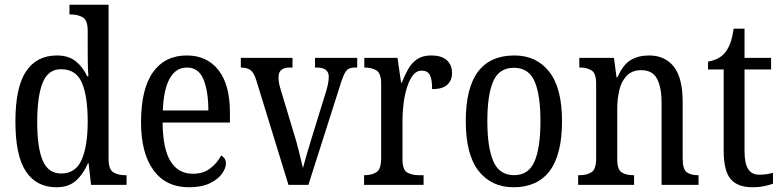

<svg xmlns="http://www.w3.org/2000/svg" viewBox="-20 -780 3300 810"><path d="M218 10Q134 10 89.5 -56.5Q45 -123 45 -267Q45 -412 90 -479Q135 -546 220 -546Q269 -546 299.5 -521.5Q330 -497 348 -458H353Q351 -482 350.5 -510Q350 -538 350 -565V-650Q350 -695 329 -707Q308 -719 280 -719H273V-760H438V-111Q438 -66 457.5 -53.5Q477 -41 506 -41H514V0H364L354 -91H351Q331 -45 300 -17.5Q269 10 218 10ZM238 -48Q299 -48 324.5 -106Q350 -164 350 -267Q350 -374 325.5 -431Q301 -488 237 -488Q183 -488 160 -431Q137 -374 137 -266Q137 -156 160.5 -102Q184 -48 238 -48Z M777 10Q680 10 627.5 -62Q575 -134 575 -264Q575 -405 625.5 -475.5Q676 -546 768 -546Q853 -546 901.5 -484.5Q950 -423 950 -305V-263H666Q667 -152 699.5 -99.5Q732 -47 794 -47Q838 -47 867.5 -70Q897 -93 913 -124Q921 -120 927 -112Q933 -104 933 -90Q933 -70 916 -46.5Q899 -23 864.5 -6.5Q830 10 777 10ZM859 -314Q859 -395 838.5 -445Q818 -495 769 -495Q721 -495 695.5 -448Q670 -401 667 -314Z M1061 -442Q1051 -474 1036.5 -484.5Q1022 -495 996 -495V-536H1214V-495H1202Q1155 -495 1155 -455Q1155 -443 1157 -431Q1159 -419 1163 -406L1219 -220Q1231 -183 1241.5 -139.5Q1252 -96 1258 -71Q1263 -91 1274 -128.5Q1285 -166 1298 -208L1354 -389Q1367 -430 1367 -456Q1367 -495 1317 -495H1309V-536H1487V-495H1476Q1451 -495 1439.5 -479.5Q1428 -464 1414 -417L1281 0H1197Z M1516 0V-41H1519Q1548 -41 1568 -53.5Q1588 -66 1588 -113V-427Q1588 -471 1568 -483Q1548 -495 1520 -495H1517V-536H1657L1672 -431H1675Q1687 -462 1702 -488.5Q1717 -515 1740 -530.5Q1763 -546 1799 -546Q1843 -546 1865 -526Q1887 -506 1887 -472Q1887 -441 1867 -422.5Q1847 -404 1803 -404Q1803 -445 1793.5 -463.5Q1784 -482 1759 -482Q1737 -482 1722 -462.5Q1707 -443 1697 -411Q1687 -379 1682.5 -342.5Q1678 -306 1678 -273V-108Q1678 -64 1697.5 -52.5Q1717 -41 1745 -41H1767V0Z M2147 10Q2053 10 1999 -59Q1945 -128 1945 -269Q1945 -409 1996.5 -477.5Q2048 -546 2150 -546Q2243 -546 2297 -477.5Q2351 -409 2351 -269Q2351 -128 2299 -59Q2247 10 2147 10ZM2149 -41Q2210 -41 2235 -99Q2260 -157 2260 -269Q2260 -381 2235 -437.5Q2210 -494 2148 -494Q2086 -494 2061 -437.5Q2036 -381 2036 -269Q2036 -157 2061.5 -99Q2087 -41 2149 -41Z M2419 0V-41H2427Q2456 -41 2475.5 -53.5Q2495 -66 2495 -113V-427Q2495 -471 2475.5 -483Q2456 -495 2429 -495H2424V-536H2570L2581 -454H2585Q2608 -507 2640.5 -526.5Q2673 -546 2718 -546Q2785 -546 2822.5 -499Q2860 -452 2860 -349V-113Q2860 -66 2877 -53.5Q2894 -41 2923 -41H2927V0H2771V-346Q2771 -411 2752 -447.5Q2733 -484 2685 -484Q2647 -484 2624.5 -461Q2602 -438 2593 -400.5Q2584 -363 2584 -321V-108Q2584 -64 2603 -52.5Q2622 -41 2650 -41H2655V0Z M3154 10Q3092 10 3062.5 -24.5Q3033 -59 3033 -145V-487H2967V-520Q2989 -524 3006.5 -532.5Q3024 -541 3038 -557Q3051 -573 3060 -595.5Q3069 -618 3075 -659H3121V-536H3233V-487H3121V-143Q3121 -90 3136.5 -66.5Q3152 -43 3182 -43Q3199 -43 3213 -45Q3227 -47 3241 -51V-5Q3228 0 3205 5Q3182 10 3154 10Z"/></svg>

Font: Noto Serif Tamil Condensed
Style: Regular
Weight: 400
Width: 3
Designer: Indian Type Foundry, Tom Grace, and the Monotype Design Team
Foundry: Monotype Imaging Inc.
Version: Version 2.004; ttfautohint (v1.8.4.7-5d5b)